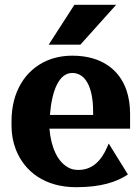

<svg xmlns="http://www.w3.org/2000/svg" viewBox="-20 -770 580 800"><path d="M28 -246C28 -211 34 -178 46 -147C82 -55 167 10 297 10C402 10 466 -12 513 -43L433 -172L427 -158C401 -97 362 -62 307 -62C289 -62 275 -65 261 -74C222 -97 193 -151 186 -234H522V-296C522 -332 517 -364 507 -394C478 -479 403 -538 282 -538C243 -538 208 -531 177 -518C86 -479 28 -389 28 -265ZM183 -584H315L464 -750H290ZM188 -291C196 -391 225 -466 281 -466C335 -466 368 -409 368 -304V-291Z"/></svg>

Font: Aerodynamic
Style: Bd
Weight: 500
Designer: Google
Version: Version 2.000980; 2014